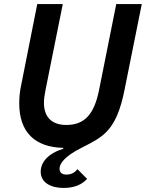

<svg xmlns="http://www.w3.org/2000/svg" viewBox="-20 -718 720 948"><path d="M164 -698 85 -300C77 -264 75 -234 75 -207C75 -67 151 9 292 12L293 16C217 40 181 83 181 130C181 184 232 210 293 210C351 210 387 191 410 165L362 117C348 137 328 144 308 144C284 144 274 132 274 114C274 94 293 56 384 11C487 -42 554 -69 595 -275L680 -698H554L469 -273C445 -154 398 -101 307 -101C237 -101 197 -139 197 -210C197 -230 200 -251 205 -275L290 -698Z"/></svg>

Font: Braiins Sans SemiBold
Style: Italic
Weight: 600
Italic angle: -11.31°
Designer: Mike Abbink, Paul van der Laan, Pieter van Rosmalen, Jiri Chlebus, Lubos Buracinsky
Foundry: Bold Monday, Sudetype
Version: Version 1.000;hotconv 1.0.109;makeotfexe 2.5.65596